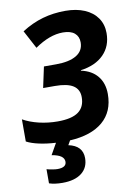

<svg xmlns="http://www.w3.org/2000/svg" viewBox="-102 -790 785 1096"><g transform="rotate(-10 290.0 -242.0)"><path d="M92.8 229.5V147.5Q106 151.4 124.8 154.5Q143.6 157.7 154.8 157.7Q207 157.7 207 124Q207 104.5 189.2 92Q171.4 79.6 135.3 73.7L172.4 8.3Q119.6 5.4 75.9 -4.2Q32.2 -13.7 3.9 -28.8V-157.2Q43.5 -134.8 95.9 -122.3Q148.4 -109.9 203.6 -109.9Q285.6 -109.9 324 -137.9Q362.3 -166 362.3 -222.7Q362.3 -268.1 328.1 -290Q293.9 -312 222.2 -312H154.3L180.2 -432.6H251Q327.1 -432.6 368.9 -457.8Q410.6 -482.9 410.6 -532.2Q410.6 -565.9 387.7 -585.4Q364.7 -605 319.8 -605Q242.7 -605 156.7 -544.9L100.6 -650.4Q161.6 -689 223.4 -706.5Q285.2 -724.1 355 -724.1Q418.5 -724.1 466.1 -703.9Q513.7 -683.6 539.6 -646.2Q565.4 -608.9 565.4 -558.6Q565.4 -482.9 517.6 -434.6Q469.7 -386.2 384.3 -375V-372.1Q445.8 -358.9 479 -318.1Q512.2 -277.3 512.2 -214.8Q512.2 -112.8 445.1 -55.4Q377.9 2 253.9 8.8L239.3 34.2Q320.8 51.3 320.8 123Q320.8 178.2 281.2 209.2Q241.7 240.2 169.9 240.2Q125 240.2 92.8 229.5Z"/></g></svg>

Font: Viking Open Sans
Style: Bold Italic
Weight: 700
Italic angle: -12°
Foundry: Ascender Corporation
Version: Version 2.000